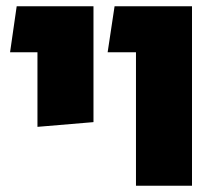

<svg xmlns="http://www.w3.org/2000/svg" viewBox="-20 -590 708 610"><path d="M99 -187V-424H12L33 -570H277V-202ZM412 0V-424H322L344 -570H590V0Z"/></svg>

Font: FiraGO ExtraBold
Style: Regular
Weight: 800
Designer: bBox Type
Foundry: bBox Type GmbH
Version: Version 1.001;PS 001.001;hotconv 1.0.88;makeotf.lib2.5.64775